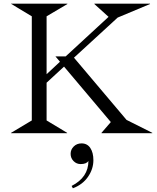

<svg xmlns="http://www.w3.org/2000/svg" viewBox="-20 -720 850 1038"><path d="M231.9 -68.8 342.8 -2V0H40V-2L151.9 -68.8V-631.8L40 -699.2V-700.2H344.2V-698.2L231.9 -631.8V-318.8L304.2 -386.2L279.8 -415H335L566.9 -628.9L490.2 -698.2V-700.2H791V-698.2L616.2 -625L379.9 -408.2L664.1 -71.8L803.2 -2V0H528.8V-2L579.1 -60.1L326.2 -359.9L231.9 -272.9ZM361.8 111.8Q361.8 88.4 378.7 71.8Q395.5 55.2 420.9 55.2Q451.7 55.2 468.3 80.1Q484.9 105 484.9 146Q484.9 193.8 455.6 236.1Q426.3 278.3 374 297.9L367.2 285.2Q458 238.8 458 149.9Q447.8 167 416 167Q393.6 167 377.7 150.9Q361.8 134.8 361.8 111.8Z"/></svg>

Font: Messapia
Style: Regular
Weight: 400
Designer: Luca Marsano
Foundry: Collletttivo
Version: Version 1.000;FEAKit 1.0